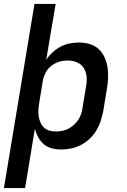

<svg xmlns="http://www.w3.org/2000/svg" viewBox="-27 -755 647 980"><path d="M-7 205 149 -735H257L209 -450Q223 -471 242 -488.5Q261 -506 283.5 -517.5Q306 -529 329.5 -533.5Q353 -538 377 -538Q405 -538 431.5 -530Q458 -522 477 -504Q496 -486 507 -461.5Q518 -437 522 -410Q526 -383 524.5 -354.5Q523 -326 518 -298L500 -188Q495 -163 487 -138Q479 -113 465 -89.5Q451 -66 431 -47Q411 -28 387 -15.5Q363 -3 337.5 2.5Q312 8 286 8Q261 8 237.5 2Q214 -4 196.5 -19Q179 -34 168 -54.5Q157 -75 151 -98L101 205ZM258 -84Q274 -84 290 -87Q306 -90 321 -97.5Q336 -105 349 -116.5Q362 -128 371.5 -142Q381 -156 386.5 -171.5Q392 -187 394 -203L412 -313Q417 -338 415 -362.5Q413 -387 401 -407Q389 -427 366.5 -436.5Q344 -446 319 -446Q304 -446 289.5 -443.5Q275 -441 260.5 -434.5Q246 -428 233.5 -418Q221 -408 212.5 -395Q204 -382 198.5 -368Q193 -354 191 -339L173 -229Q170 -212 169 -195Q168 -178 170.5 -161.5Q173 -145 179.5 -130Q186 -115 197.5 -104Q209 -93 225 -88.5Q241 -84 258 -84Z"/></svg>

Font: Iosevka Curly SmBdEx
Style: Italic
Weight: 600
Width: 7
Italic angle: -9°
Monospace: yes
Designer: Belleve Invis
Foundry: Belleve Invis
Version: Version 11.1.0; ttfautohint (v1.8.3)